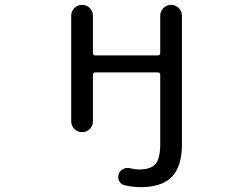

<svg xmlns="http://www.w3.org/2000/svg" viewBox="-20 -567 1040 794"><path d="M642.6 28.3V-257.8Q642.6 -267.6 632.8 -267.6H374Q364.3 -267.6 364.3 -257.8V-65.4Q364.3 -46.9 351.1 -33.7Q337.9 -20.5 319.3 -20.5Q300.8 -20.5 287.6 -33.7Q274.4 -46.9 274.4 -65.4V-502Q274.4 -520.5 287.6 -533.7Q300.8 -546.9 319.3 -546.9Q337.9 -546.9 351.1 -533.7Q364.3 -520.5 364.3 -502V-347.7Q364.3 -337.9 374 -337.9H632.8Q642.6 -337.9 642.6 -347.7V-502Q642.6 -520.5 655.8 -533.7Q668.9 -546.9 687.5 -546.9Q706.1 -546.9 719.2 -533.7Q732.4 -520.5 732.4 -502V28.3Q732.4 121.1 690.9 164.1Q649.4 207 561.5 207Q531.2 207 496.1 199.2Q480.5 196.3 473.1 182.1Q465.8 168 470.7 153.3Q475.6 138.7 489.3 131.8Q502.9 125 518.6 128.9Q538.1 133.8 554.7 133.8Q603.5 133.8 623 111.3Q642.6 88.9 642.6 28.3Z"/></svg>

Font: Rounded-X Mgen+ 1m regular
Style: Regular
Weight: 400
Designer: [Source Han Sans]
Ryoko NISHIZUKA  (kana & ideographs); Paul D. Hunt (Latin, Greek & Cyrillic); Wenlong ZHANG  (bopomofo
Version: Version 1.059.20150602